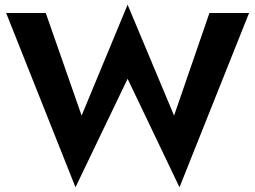

<svg xmlns="http://www.w3.org/2000/svg" viewBox="-20 -755 1081 814"><path d="M718 -265 868 -700H1036L741 39L521 -421L300 39L6 -700H174L326 -265L521 -735Z"/></svg>

Font: Jost* Semi
Style: Regular
Weight: 600
Version: Version 3.7